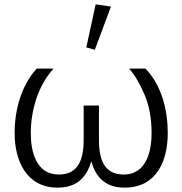

<svg xmlns="http://www.w3.org/2000/svg" viewBox="-20 -844 835 879"><path d="M244 15C323 15 374 -23 398 -106C421 -22 472 15 551 15C696 15 748 -107 748 -234C748 -339 721 -452 646 -530H571C598 -500 621 -459 642 -410C663 -361 674 -302 674 -233C674 -150 649 -45 547 -45C467 -45 433 -98 433 -203V-361H363V-203C363 -98 328 -45 249 -45C146 -45 121 -149 121 -233C121 -339 153 -450 225 -530H148C76 -450 47 -340 47 -234C47 -108 101 15 244 15ZM414 -616 488 -814 418 -824 375 -627Z"/></svg>

Font: Cheyenne Sans Light
Style: Regular
Weight: 300
Designer: The Public Sans project authors (U.S. Web Design System), Libre Franklin designed by Pablo Impallari and Rodrigo Fuenzal
Foundry: The Cheyenne Sans Project Authors
Version: Version 2.007